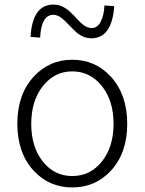

<svg xmlns="http://www.w3.org/2000/svg" viewBox="-20 -809 634 842"><path d="M297 13Q196 13 128 -60Q56 -138 56 -266.5Q56 -395 128 -473Q196 -547 297 -547Q398 -547 466 -473Q538 -394 538 -266Q538 -138 466 -60Q398 13 297 13ZM297 -37Q376 -37 427 -101Q478 -165 478 -266Q478 -368 426.5 -432Q375 -496 297 -496Q219 -496 168 -431.5Q117 -367 117 -266Q117 -165 167.5 -101Q218 -37 297 -37ZM380 -641Q351 -641 324 -660Q309 -671 283 -699Q261 -722 250 -730Q232 -744 214 -744Q161 -744 156 -644L114 -647Q122 -789 215 -789Q242 -789 267 -773Q284 -762 307 -738Q309 -736 313 -731Q334 -708 345 -700Q364 -686 382 -686Q408 -686 422 -715Q436 -741 438 -785L481 -782Q471 -641 380 -641Z"/></svg>

Font: GenSekiGothic TW L
Style: Regular
Weight: 300
Version: Version 1.501;PS 1;hotconv 16.6.51;makeotf.lib2.5.65220